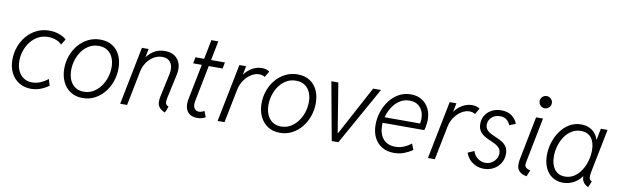

<svg xmlns="http://www.w3.org/2000/svg" viewBox="-46 -1194 5406 1681"><g transform="rotate(10 2657.5 -353.5)"><path d="M250.5 6.8Q189.9 6.8 144 -21.2Q98.1 -49.3 72.3 -99.6Q46.4 -149.9 46.4 -215.8Q46.4 -277.3 66.7 -332.5Q86.9 -387.7 123.5 -430.4Q160.2 -473.1 210.9 -498Q261.7 -522.9 322.8 -522.9Q369.1 -522.9 410.6 -508.1Q452.1 -493.2 474.6 -470.7L442.9 -419.4Q426.8 -440.9 392.6 -453.6Q358.4 -466.3 320.8 -466.3Q273.4 -466.3 234.4 -445.6Q195.3 -424.8 167 -389.2Q138.7 -353.5 123.5 -308.6Q108.4 -263.7 108.4 -216.3Q108.4 -167.5 125.5 -130.1Q142.6 -92.8 174.3 -71.3Q206.1 -49.8 250 -49.8Q290 -49.8 328.6 -67.1Q367.2 -84.5 390.1 -105.5L407.7 -48.3Q372.1 -22.5 332.5 -7.8Q293 6.8 250.5 6.8Z M709 7.8Q645.5 7.8 600.3 -22Q555.2 -51.8 531.2 -103Q507.3 -154.3 507.3 -218.3Q507.3 -278.3 526.9 -333Q546.4 -387.7 582.3 -430.4Q618.2 -473.1 667.5 -498Q716.8 -522.9 775.9 -522.9Q840.3 -522.9 884.8 -494.1Q929.2 -465.3 952.1 -415.3Q975.1 -365.2 975.1 -301.8Q975.1 -241.7 955.8 -186Q936.5 -130.4 901.1 -86.9Q865.7 -43.5 816.9 -17.8Q768.1 7.8 709 7.8ZM710 -48.3Q755.9 -48.3 793.2 -70.1Q830.6 -91.8 857.7 -128.2Q884.8 -164.6 899.2 -209.7Q913.6 -254.9 913.6 -301.8Q913.6 -350.1 897 -387.2Q880.4 -424.3 848.9 -445.3Q817.4 -466.3 772 -466.3Q725.6 -466.3 688 -445.1Q650.4 -423.8 624 -387.9Q597.7 -352.1 583.5 -307.4Q569.3 -262.7 569.3 -215.3Q569.3 -167.5 585.4 -129.6Q601.6 -91.8 633.1 -70.1Q664.6 -48.3 710 -48.3Z M1441.9 7.8Q1405.3 -6.8 1390.1 -27.3Q1375 -47.9 1374 -72Q1373 -96.2 1378.4 -122.1L1423.3 -330.6Q1436.5 -393.1 1412.4 -430.4Q1388.2 -467.8 1335.9 -467.8Q1294.9 -467.8 1259.5 -446.5Q1224.1 -425.3 1199.5 -389.2Q1174.8 -353 1166 -309.1L1104.5 0H1043L1145.5 -515.1H1205.1L1190.4 -441.9H1205.6L1169.4 -408.7Q1199.7 -460 1243.9 -491.5Q1288.1 -522.9 1351.1 -522.9Q1401.9 -522.9 1436.5 -499.5Q1471.2 -476.1 1484.9 -434.8Q1498.5 -393.6 1487.3 -339.4L1440.4 -122.6Q1433.6 -91.3 1437.7 -74.2Q1441.9 -57.1 1464.8 -48.3Z M1730.5 5.4Q1686.5 5.4 1660.2 -13.2Q1633.8 -31.7 1625 -65.4Q1616.2 -99.1 1625 -144.5L1732.9 -687H1794.4L1686.5 -141.6Q1677.7 -99.1 1690.4 -75.2Q1703.1 -51.3 1735.8 -51.3Q1747.1 -51.3 1759.5 -55.9Q1772 -60.5 1780.8 -65.9L1801.3 -13.7Q1787.6 -4.9 1769 0.2Q1750.5 5.4 1730.5 5.4ZM1610.8 -459.5 1621.6 -515.1H1883.3L1872.6 -459.5Z M1909.2 0 2012.2 -515.1H2071.8L2056.6 -438.5H2066.4L2042 -409.2Q2056.6 -442.4 2083.5 -468.3Q2110.4 -494.1 2143.8 -508.8Q2177.2 -523.4 2211.4 -523.4Q2236.3 -523.4 2254.4 -516.8Q2272.5 -510.3 2279.3 -503.4L2248 -450.2Q2242.7 -456.5 2227.5 -460.9Q2212.4 -465.3 2197.3 -465.3Q2163.6 -465.3 2128.9 -444.3Q2094.2 -423.3 2067.4 -386Q2040.5 -348.6 2030.8 -300.8L1970.7 0Z M2462.9 7.8Q2399.4 7.8 2354.2 -22Q2309.1 -51.8 2285.2 -103Q2261.2 -154.3 2261.2 -218.3Q2261.2 -278.3 2280.8 -333Q2300.3 -387.7 2336.2 -430.4Q2372.1 -473.1 2421.4 -498Q2470.7 -522.9 2529.8 -522.9Q2594.2 -522.9 2638.7 -494.1Q2683.1 -465.3 2706.1 -415.3Q2729 -365.2 2729 -301.8Q2729 -241.7 2709.7 -186Q2690.4 -130.4 2655 -86.9Q2619.6 -43.5 2570.8 -17.8Q2522 7.8 2462.9 7.8ZM2463.9 -48.3Q2509.8 -48.3 2547.1 -70.1Q2584.5 -91.8 2611.6 -128.2Q2638.7 -164.6 2653.1 -209.7Q2667.5 -254.9 2667.5 -301.8Q2667.5 -350.1 2650.9 -387.2Q2634.3 -424.3 2602.8 -445.3Q2571.3 -466.3 2525.9 -466.3Q2479.5 -466.3 2441.9 -445.1Q2404.3 -423.8 2377.9 -387.9Q2351.6 -352.1 2337.4 -307.4Q2323.2 -262.7 2323.2 -215.3Q2323.2 -167.5 2339.4 -129.6Q2355.5 -91.8 2387 -70.1Q2418.5 -48.3 2463.9 -48.3Z M2923.8 0 2829.6 -515.1H2891.6L2962.9 -78.6H2966.8L3201.2 -515.1H3271L2982.9 0Z M3476.6 7.8Q3416 7.8 3371.1 -18.6Q3326.2 -44.9 3301.5 -93.5Q3276.9 -142.1 3276.9 -208Q3276.9 -268.1 3295.7 -324.2Q3314.5 -380.4 3348.9 -425.3Q3383.3 -470.2 3430.9 -496.6Q3478.5 -522.9 3536.6 -522.9Q3595.2 -522.9 3636.2 -496.6Q3677.2 -470.2 3698.5 -426.3Q3719.7 -382.3 3719.7 -329.6Q3719.7 -313.5 3717.5 -295.4Q3715.3 -277.3 3712.2 -261.2Q3709 -245.1 3704.6 -234.9H3321.3L3330.6 -285.6H3658.7Q3661.1 -297.4 3662.1 -308.6Q3663.1 -319.8 3663.1 -330.1Q3663.1 -391.1 3628.7 -429.2Q3594.2 -467.3 3535.2 -467.3Q3489.3 -467.3 3452.4 -445.1Q3415.5 -422.9 3389.2 -385.5Q3362.8 -348.1 3348.4 -302.2Q3334 -256.3 3334 -209.5Q3334 -136.2 3371.6 -91.8Q3409.2 -47.4 3479.5 -47.4Q3520.5 -47.4 3555.7 -62.3Q3590.8 -77.1 3620.1 -101.1L3641.1 -47.4Q3609.9 -24.9 3568.1 -8.5Q3526.4 7.8 3476.6 7.8Z M3778.8 0 3881.8 -515.1H3941.4L3926.3 -438.5H3936L3911.6 -409.2Q3926.3 -442.4 3953.1 -468.3Q3980 -494.1 4013.4 -508.8Q4046.9 -523.4 4081.1 -523.4Q4106 -523.4 4124 -516.8Q4142.1 -510.3 4148.9 -503.4L4117.7 -450.2Q4112.3 -456.5 4097.2 -460.9Q4082 -465.3 4066.9 -465.3Q4033.2 -465.3 3998.5 -444.3Q3963.9 -423.3 3937 -386Q3910.2 -348.6 3900.4 -300.8L3840.3 0Z M4276.9 7.8Q4234.9 7.8 4201.2 -8.3Q4167.5 -24.4 4144.8 -50.5Q4122.1 -76.7 4113.8 -106.9L4169.9 -131.3Q4178.2 -96.2 4210 -70.8Q4241.7 -45.4 4280.8 -45.4Q4310.1 -45.4 4334.2 -59.6Q4358.4 -73.7 4373.3 -97.2Q4388.2 -120.6 4388.2 -148.4Q4388.2 -177.2 4373 -194.8Q4357.9 -212.4 4334.2 -224.6Q4310.5 -236.8 4283.4 -248Q4256.3 -259.3 4232.7 -274.4Q4209 -289.6 4193.6 -313.5Q4178.2 -337.4 4178.2 -375Q4178.2 -418.9 4199.7 -452.1Q4221.2 -485.4 4257.6 -504.2Q4293.9 -522.9 4339.4 -522.9Q4401.4 -522.9 4438 -492.9Q4474.6 -462.9 4484.4 -427.7L4430.2 -406.2Q4421.4 -429.2 4399.7 -449.7Q4377.9 -470.2 4337.9 -470.2Q4292.5 -470.2 4263.9 -442.9Q4235.4 -415.5 4235.4 -377.9Q4235.4 -349.6 4250.7 -332Q4266.1 -314.5 4290 -302.5Q4314 -290.5 4340.8 -279.5Q4367.7 -268.6 4391.6 -253.4Q4415.5 -238.3 4430.7 -214.6Q4445.8 -190.9 4445.8 -152.8Q4445.8 -106.9 4423.1 -70.6Q4400.4 -34.2 4362.1 -13.2Q4323.7 7.8 4276.9 7.8Z M4656.7 7.8Q4612.8 -1 4592.8 -20.8Q4572.8 -40.5 4569.8 -68.6Q4566.9 -96.7 4573.7 -130.4L4649.9 -515.1H4711.4L4631.8 -112.3Q4627 -88.4 4633.1 -76.2Q4639.2 -64 4651.9 -58.1Q4664.6 -52.2 4680.2 -48.8ZM4710 -606.4Q4687 -606.4 4671.4 -622.3Q4655.8 -638.2 4655.8 -660.6Q4655.8 -683.1 4671.4 -699Q4687 -714.8 4710 -714.8Q4732.4 -714.8 4748.3 -699Q4764.2 -683.1 4764.2 -660.6Q4764.2 -638.2 4748.3 -622.3Q4732.4 -606.4 4710 -606.4Z M4980.5 7.8Q4925.3 7.8 4884.8 -19Q4844.2 -45.9 4822.3 -93.8Q4800.3 -141.6 4800.3 -205.1Q4800.3 -265.1 4818.4 -321.5Q4836.4 -377.9 4869.4 -423.6Q4902.3 -469.2 4948.5 -496.1Q4994.6 -522.9 5050.8 -522.9Q5110.8 -522.9 5151.9 -491.2Q5192.9 -459.5 5205.1 -408.2L5183.6 -416H5231.4L5202.6 -399.9L5225.6 -515.1H5285.2L5208.5 -130.9Q5202.1 -99.6 5203.9 -78.1Q5205.6 -56.6 5227.5 -47.4L5205.1 7.8Q5183.6 -1 5169.7 -15.6Q5155.8 -30.3 5150.1 -49.1Q5144.5 -67.9 5148.4 -89.8L5168.5 -78.1H5124.5L5162.1 -104Q5128.4 -47.4 5081.3 -19.8Q5034.2 7.8 4980.5 7.8ZM4987.8 -48.3Q5033.2 -48.3 5069.1 -72Q5105 -95.7 5130.4 -134.8Q5155.8 -173.8 5168.9 -221.2Q5182.1 -268.6 5182.1 -315.4Q5182.1 -387.2 5149.7 -426.8Q5117.2 -466.3 5059.1 -466.3Q5013.7 -466.3 4977.3 -444.1Q4940.9 -421.9 4915.3 -384.3Q4889.6 -346.7 4876 -300.3Q4862.3 -253.9 4862.3 -205.6Q4862.3 -133.8 4895.3 -91.1Q4928.2 -48.3 4987.8 -48.3Z"/></g></svg>

Font: Reddit Sans Light
Style: Italic
Weight: 300
Italic angle: -11.25°
Designer: Stephen Hutchings
Version: Version 1.013